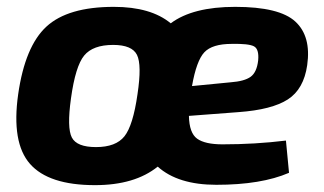

<svg xmlns="http://www.w3.org/2000/svg" viewBox="-20 -527 944 560"><path d="M814 -117 823 -23Q742 12 611 12Q499 12 440 -41Q373 13 257 13Q122 13 67.5 -49Q13 -111 33 -252Q53 -392 115.5 -449.5Q178 -507 312 -507Q420 -507 478 -459Q542 -507 666 -507Q795 -507 841.5 -464Q888 -421 876 -337Q866 -267 819.5 -237Q773 -207 676 -200L531 -189Q532 -139 555 -122.5Q578 -106 629 -106Q724 -106 814 -117ZM540 -276 653 -287Q693 -290 711 -303Q729 -316 733 -351Q736 -384 720.5 -392Q705 -400 656 -399Q599 -399 576 -374.5Q553 -350 540 -276ZM260 -98Q318 -98 343 -129.5Q368 -161 381 -252Q394 -338 379.5 -367Q365 -396 310 -396Q251 -396 225.5 -365Q200 -334 187 -240Q175 -154 189.5 -126Q204 -98 260 -98Z"/></svg>

Font: Ezarion
Style: Bold Italic
Weight: 700
Italic angle: -8°
Designer: Natanael Gama
Version: Version 1.001;PS 001.001;hotconv 1.0.70;makeotf.lib2.5.58329